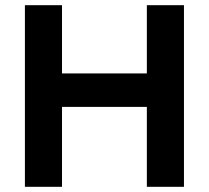

<svg xmlns="http://www.w3.org/2000/svg" viewBox="-20 -720 804 740"><path d="M123 -308H637V-437H123ZM546 -700V0H689V-700ZM76 -700V0H219V-700Z"/></svg>

Font: Jost SemiBold
Style: Regular
Weight: 600
Version: Version 3.710